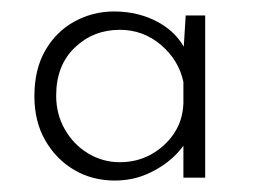

<svg xmlns="http://www.w3.org/2000/svg" viewBox="-20 -732 450 335"><path d="M180 -417Q141 -417 109.5 -435.5Q78 -454 59 -487Q40 -520 40 -564Q40 -611 59 -644Q78 -677 110 -694.5Q142 -712 179 -712Q222 -712 256.5 -693Q291 -674 306 -640L299 -624L304 -705H338V-422H300V-508L310 -496Q302 -476 282.5 -458Q263 -440 237 -428.5Q211 -417 180 -417ZM189 -449Q219 -449 243.5 -462.5Q268 -476 283.5 -499Q299 -522 300 -552V-589Q292 -627 261 -653.5Q230 -680 189 -680Q143 -680 110.5 -649Q78 -618 78 -565Q78 -533 93 -506.5Q108 -480 133.5 -464.5Q159 -449 189 -449Z"/></svg>

Font: Josefin Sans Thin Light
Style: Regular
Weight: 300
Version: Version 2.000